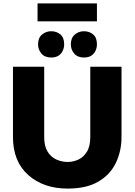

<svg xmlns="http://www.w3.org/2000/svg" viewBox="-20 -1092 789 1125"><path d="M376 13Q235 13 145.5 -66.5Q56 -146 56 -289V-701H239V-289Q239 -236.5 258.2 -204.5Q277.5 -172.5 309.2 -157.8Q341 -143 377 -143Q408 -143 438.2 -156.5Q468.5 -170 488.8 -202.2Q509 -234.5 509 -289V-701H692V-289Q692 -207 659 -138Q626 -69 556.5 -28Q487 13 376 13ZM280 -755Q242 -755 222.5 -778.5Q203 -802 203 -832Q203 -870 226.2 -889.5Q249.5 -909 280 -909Q311 -909 333.5 -890.5Q356 -872 356 -832Q356 -813.5 348.2 -795.8Q340.5 -778 323.8 -766.5Q307 -755 280 -755ZM472 -755Q434 -755 414.5 -778.5Q395 -802 395 -832Q395 -870 418.2 -889.5Q441.5 -909 472 -909Q503 -909 525.5 -890.5Q548 -872 548 -832Q548 -813.5 540.2 -795.8Q532.5 -778 515.8 -766.5Q499 -755 472 -755ZM548 -967H200V-1072H548Z"/></svg>

Font: Argentum Novus
Style: Bold
Weight: 700
Designer: Julieta Ulanovsky (font) & Cristiano Sobral (main changes)
Foundry: Julieta Ulanovsky (font) & Cristiano Sobral (main changes)
Version: Version 3.00;November 27, 2020;FontCreator 13.0.0.2655 64-bi